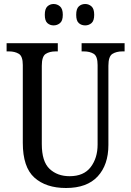

<svg xmlns="http://www.w3.org/2000/svg" viewBox="-20 -930 656 960"><path d="M310 10Q210 10 152 -42Q94 -94 94 -216V-605Q94 -649 74 -661Q54 -673 25 -673H13V-714H269V-673H258Q228 -673 208.5 -660.5Q189 -648 189 -601V-210Q189 -122 228 -85.5Q267 -49 328 -49Q399 -49 433.5 -94.5Q468 -140 468 -207V-605Q468 -649 448.5 -661Q429 -673 399 -673H388V-714H603V-673H592Q562 -673 542 -660.5Q522 -648 522 -601V-205Q522 -106 468.5 -48Q415 10 310 10ZM406 -803Q387 -803 374 -814.5Q361 -826 361 -856Q361 -886 374 -898Q387 -910 406 -910Q424 -910 437.5 -898Q451 -886 451 -856Q451 -826 437.5 -814.5Q424 -803 406 -803ZM248 -803Q230 -803 217 -814.5Q204 -826 204 -856Q204 -886 217 -898Q230 -910 248 -910Q266 -910 280 -898Q294 -886 294 -856Q294 -826 280 -814.5Q266 -803 248 -803Z"/></svg>

Font: Noto Serif Hebrew Condensed
Style: Regular
Weight: 400
Width: 3
Designer: Monotype Design Team
Foundry: Monotype Imaging Inc.
Version: Version 2.004; ttfautohint (v1.8.4.7-5d5b)